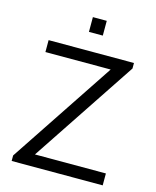

<svg xmlns="http://www.w3.org/2000/svg" viewBox="-127 -956 850 1043"><g transform="rotate(15 298.0 -434.5)"><path d="M544 -686V-655L153 -67H552V0H40V-31L431 -619H64V-686ZM342 -786H264V-869H342Z"/></g></svg>

Font: Chivo Light
Style: Regular
Weight: 300
Designer: Hector Gatti
Foundry: Omnibus-Type
Version: Version 1.007